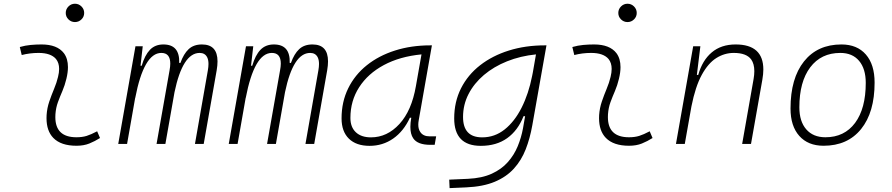

<svg xmlns="http://www.w3.org/2000/svg" viewBox="-20 -763 4728 1018"><path d="M495.1 -66.9 510.3 -31.2Q483.4 -14.2 453.9 -2.2Q424.3 9.8 385.7 9.8Q303.2 9.8 262.7 -31.7Q226.6 -68.8 226.6 -136.7Q226.6 -144.5 227.1 -153.3Q229.5 -189.9 241.2 -224.4Q252.9 -258.8 266.6 -291.5Q280.3 -324.2 287.6 -355Q293.5 -378.4 293.5 -397.5Q293.5 -429.7 276.9 -450.2Q249.5 -482.4 184.6 -482.4Q138.2 -482.4 95.2 -471.2L85 -513.7Q113.8 -522 142.6 -524.7Q171.4 -527.3 200.2 -527.3Q283.2 -527.3 318.8 -481Q340.3 -452.1 340.3 -407.2Q340.3 -379.4 332 -345.2Q323.7 -310.5 311 -280.8Q297.9 -250.5 287.1 -221.2Q276.4 -191.9 273.9 -157.7Q273.4 -149.9 273.4 -142.1Q273.4 -35.2 385.3 -35.2Q416 -35.2 439.5 -42.5Q462.9 -49.8 495.1 -66.9ZM377.4 -646Q357.4 -646 343 -660.2Q328.6 -674.3 328.6 -694.3Q328.6 -714.4 343 -728.8Q357.4 -743.2 377.4 -743.2Q397.5 -743.2 411.9 -728.8Q426.3 -714.4 426.3 -694.3Q426.3 -674.3 411.9 -660.2Q397.5 -646 377.4 -646Z M736.8 -517.6 725.1 -414.6H731.4Q747.6 -470.2 774.9 -498.8Q802.2 -527.3 846.2 -527.3Q933.6 -527.3 930.2 -429.2H936.5Q953.6 -477.5 980.2 -502.4Q1006.8 -527.3 1050.8 -527.3Q1133.3 -527.3 1133.3 -437.5Q1133.3 -416.5 1128.9 -390.6L1060.1 0H1013.7L1082 -389.6Q1085.4 -408.7 1085.4 -423.8Q1085.4 -445.3 1078.6 -459Q1066.9 -482.4 1038.6 -482.4Q948.7 -482.4 905.3 -274.4L856.9 0H810.1L878.9 -389.6Q882.8 -410.2 882.8 -425.8Q882.8 -482.4 835.4 -482.4Q742.7 -482.4 696.8 -242.7V-244.6L653.8 0H606.9L698.2 -517.6Z M1322.8 -517.6 1311 -414.6H1317.4Q1333.5 -470.2 1360.8 -498.8Q1388.2 -527.3 1432.1 -527.3Q1519.5 -527.3 1516.1 -429.2H1522.5Q1539.6 -477.5 1566.2 -502.4Q1592.8 -527.3 1636.7 -527.3Q1719.2 -527.3 1719.2 -437.5Q1719.2 -416.5 1714.8 -390.6L1646 0H1599.6L1668 -389.6Q1671.4 -408.7 1671.4 -423.8Q1671.4 -445.3 1664.6 -459Q1652.8 -482.4 1624.5 -482.4Q1534.7 -482.4 1491.2 -274.4L1442.9 0H1396L1464.8 -389.6Q1468.8 -410.2 1468.8 -425.8Q1468.8 -482.4 1421.4 -482.4Q1328.6 -482.4 1282.7 -242.7V-244.6L1239.7 0H1192.9L1284.2 -517.6Z M1939.5 10.3Q1868.7 10.3 1829.8 -27.8Q1791 -65.9 1791 -135.3Q1791 -223.1 1826.2 -294.7Q1861.3 -366.2 1924.8 -417Q1988.3 -467.8 2074.2 -495.1Q2160.2 -522.5 2261.2 -522.5H2270L2200.2 -126Q2197.8 -113.3 2197.8 -102.1Q2197.8 -78.1 2208.5 -63Q2223.6 -40 2258.3 -40H2292.5L2284.7 4.9H2261.7Q2193.8 4.9 2170.9 -29.8Q2155.8 -51.8 2155.8 -90.3Q2155.8 -111.8 2160.6 -138.7H2153.3Q2120.1 -66.9 2064.7 -28.3Q2009.3 10.3 1939.5 10.3ZM1946.8 -34.7Q2032.7 -34.7 2097.7 -105.5Q2162.6 -176.3 2185.1 -306.2L2214.8 -474.6Q2099.6 -463.4 2015.1 -418Q1930.7 -372.6 1884.3 -300.5Q1837.9 -228.5 1837.9 -137.7Q1837.9 -88.9 1866.7 -61.8Q1895.5 -34.7 1946.8 -34.7Z M2363.8 234.4 2361.8 189.5 2461.4 185.1Q2535.6 181.6 2587.4 158Q2639.2 134.3 2672.6 96.4Q2706.1 58.6 2725.1 12.2Q2744.1 -34.2 2752.9 -82.5L2764.2 -147H2755.9Q2726.1 -71.3 2669.2 -30.5Q2612.3 10.3 2529.3 10.3Q2388.2 10.3 2388.2 -135.3Q2388.2 -223.1 2424.3 -294.7Q2460.4 -366.2 2525.6 -417Q2590.8 -467.8 2678.2 -495.1Q2765.6 -522.5 2868.2 -522.5H2877.4L2802.2 -98.1Q2790 -29.3 2767.3 28.8Q2744.6 86.9 2704.8 130.9Q2665 174.8 2603.3 200.7Q2541.5 226.6 2451.7 230.5ZM2821.8 -474.6Q2739.3 -466.3 2668.7 -438Q2598.1 -409.7 2545.9 -365.5Q2493.7 -321.3 2464.4 -264.6Q2435.1 -208 2435.1 -142.6Q2435.1 -34.7 2536.6 -34.7Q2603 -34.7 2655.8 -76.7Q2708.5 -118.7 2745.6 -192.1Q2782.7 -265.6 2801.3 -359.9L2805.2 -379.4Z M3424.8 -66.9 3439.9 -31.2Q3413.1 -14.2 3383.5 -2.2Q3354 9.8 3315.4 9.8Q3232.9 9.8 3192.4 -31.7Q3156.2 -68.8 3156.2 -136.7Q3156.2 -144.5 3156.7 -153.3Q3159.2 -189.9 3170.9 -224.4Q3182.6 -258.8 3196.3 -291.5Q3210 -324.2 3217.3 -355Q3223.1 -378.4 3223.1 -397.5Q3223.1 -429.7 3206.5 -450.2Q3179.2 -482.4 3114.3 -482.4Q3067.9 -482.4 3024.9 -471.2L3014.6 -513.7Q3043.5 -522 3072.3 -524.7Q3101.1 -527.3 3129.9 -527.3Q3212.9 -527.3 3248.5 -481Q3270 -452.1 3270 -407.2Q3270 -379.4 3261.7 -345.2Q3253.4 -310.5 3240.7 -280.8Q3227.5 -250.5 3216.8 -221.2Q3206.1 -191.9 3203.6 -157.7Q3203.1 -149.9 3203.1 -142.1Q3203.1 -35.2 3314.9 -35.2Q3345.7 -35.2 3369.1 -42.5Q3392.6 -49.8 3424.8 -66.9ZM3307.1 -646Q3287.1 -646 3272.7 -660.2Q3258.3 -674.3 3258.3 -694.3Q3258.3 -714.4 3272.7 -728.8Q3287.1 -743.2 3307.1 -743.2Q3327.1 -743.2 3341.6 -728.8Q3356 -714.4 3356 -694.3Q3356 -674.3 3341.6 -660.2Q3327.1 -646 3307.1 -646Z M3564 0 3655.3 -517.6H3693.4L3674.8 -365.7H3682.1Q3703.6 -442.9 3753.7 -485.1Q3803.7 -527.3 3880.4 -527.3Q4027.3 -527.3 4027.3 -394.5Q4027.3 -370.1 4022 -340.3L3961.9 0H3915L3975.6 -344.2Q3979.5 -366.7 3979.5 -385.7Q3979.5 -424.3 3962.9 -447.8Q3937.5 -482.4 3870.6 -482.4Q3821.3 -482.4 3778.1 -455.3Q3734.9 -428.2 3700.9 -366.2Q3667 -304.2 3646 -198.7L3610.8 0Z M4346.7 9.8Q4264.2 9.8 4217.8 -42.5Q4171.4 -94.7 4171.4 -187.5Q4171.4 -347.7 4242.9 -437.5Q4314.5 -527.3 4441.4 -527.3Q4524.4 -527.3 4570.8 -474.1Q4617.2 -420.9 4617.2 -325.2Q4617.2 -167.5 4545.7 -78.9Q4474.1 9.8 4346.7 9.8ZM4356.4 -35.2Q4457 -35.2 4513.7 -111.3Q4570.3 -187.5 4570.3 -323.7Q4570.3 -398.4 4534.9 -440.4Q4499.5 -482.4 4435.5 -482.4Q4333.5 -482.4 4275.9 -406Q4218.3 -329.6 4218.3 -193.8Q4218.3 -119.1 4254.9 -77.1Q4291.5 -35.2 4356.4 -35.2Z"/></svg>

Font: CaskaydiaCove NF ExtraLight
Style: Italic
Weight: 200
Italic angle: -10°
Designer: Aaron Bell
Foundry: Saja Typeworks
Version: Version 2111.001; VTT 6.35;Nerd Fonts 3.2.1